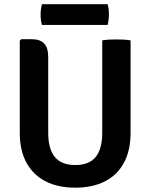

<svg xmlns="http://www.w3.org/2000/svg" viewBox="-20 -874 712 908"><path d="M597.5 -246Q597.5 -162.5 566.2 -104.5Q535 -46.5 476.5 -16.5Q418 13.5 335.5 13.5Q254 13.5 195.5 -16.5Q137 -46.5 105.2 -104.5Q73.5 -162.5 73.5 -246V-681.5L80.5 -688.5H130.5Q169.5 -688.5 188.8 -668.2Q208 -648 208 -603.5V-245.5Q208 -170.5 239 -132Q270 -93.5 336 -93.5Q402 -93.5 432.8 -132Q463.5 -170.5 463.5 -245.5V-683Q479.5 -686 497.2 -686.8Q515 -687.5 529 -687.5Q542 -687.5 562 -686.8Q582 -686 597.5 -683ZM178.5 -756Q175 -768.5 173.5 -779.5Q172 -790.5 172 -804.5Q172 -818 173.5 -829.2Q175 -840.5 178.5 -854H489Q492.5 -840.5 493.8 -830.8Q495 -821 495 -805.5Q495 -779.5 489 -756Z"/></svg>

Font: Signika Light SemiBold
Style: Regular
Weight: 600
Version: Version 2.003;gftools[0.9.32]